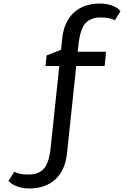

<svg xmlns="http://www.w3.org/2000/svg" viewBox="-20 -793 732 1088"><path d="M146 275Q110 275 80.5 264.5Q51 254 40 243L28 232L61 180Q87 196 142.5 196Q198 196 228 163.5Q258 131 267 45L316 -419H238L244 -479L326 -511L332 -571Q342 -670 398.5 -721.5Q455 -773 546 -773Q582 -773 611.5 -762.5Q641 -752 652 -741L663 -730L631 -678Q605 -694 549.5 -694Q494 -694 464.5 -661.5Q435 -629 425 -543L420 -500H581L573 -419H412L360 73Q350 172 293.5 223.5Q237 275 146 275Z"/></svg>

Font: Belgrano
Style: Regular
Weight: 400
Designer: Daniel Hernandez
Foundry: Daniel Hernndez
Version: Version 1.003